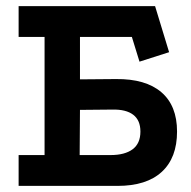

<svg xmlns="http://www.w3.org/2000/svg" viewBox="-20 -609 626 629"><path d="M360 -350Q457 -351 508.5 -307Q560 -263 560 -178Q560 -92 510 -46Q460 0 365 0H41V-101H126V-488H41V-589H488L534 -438L437 -407L412 -488H242V-349ZM342 -101Q389 -101 414.5 -120Q440 -139 440 -178Q440 -215 416.5 -233Q393 -251 348 -250L242 -249L241 -101Z"/></svg>

Font: Podkova
Style: Bold
Weight: 700
Designer: Ilya Yudin
Foundry: Cyreal (www.cyreal.org)
Version: Version 2.102; ttfautohint (v1.8.1.43-b0c9)